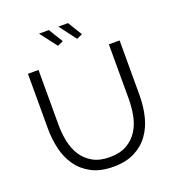

<svg xmlns="http://www.w3.org/2000/svg" viewBox="-161 -1045 1076 1177"><g transform="rotate(-20 377.5 -456.5)"><path d="M353 -918H416L473 -825L436 -808ZM227 -918H291L348 -825L311 -808ZM377 -58Q444 -58 488.5 -83.5Q533 -109 559.5 -150.5Q586 -192 596.5 -245Q607 -298 607 -352V-710H677V-352Q677 -280 661 -215.5Q645 -151 609.5 -102Q574 -53 517 -24Q460 5 378 5Q294 5 236.5 -25.5Q179 -56 144 -106Q109 -156 94 -220Q79 -284 79 -352V-710H148V-352Q148 -296 159 -243Q170 -190 196.5 -149Q223 -108 267 -83Q311 -58 377 -58Z"/></g></svg>

Font: PTCRaleway
Style: Regular
Weight: 400
Designer: Matt McInerney, Pablo Impallari, Rodrigo Fuenzalida
Foundry: Matt McInerney, Pablo Impallari, Rodrigo Fuenzalida
Version: Version 3.000g; ttfautohint (v1.5) -l 8 -r 28 -G 28 -x 14 -D